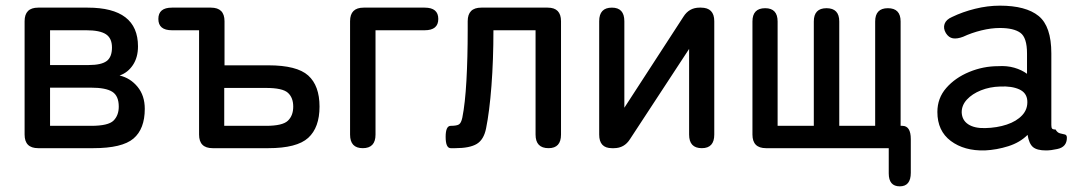

<svg xmlns="http://www.w3.org/2000/svg" viewBox="-20 -524 3827 679"><path d="M115 0Q67 0 67 -48V-449Q67 -497 115 -497H290Q468 -497 468 -360Q468 -321 450 -294Q432 -267 403 -257Q441 -248 466.5 -217Q492 -186 492 -139Q492 -68 452 -34Q412 0 310 0ZM157 -79H302Q363 -79 381.5 -97.5Q400 -116 400 -147Q400 -185 377 -199.5Q354 -214 302 -214H157ZM157 -294H294Q338 -294 357 -308Q376 -322 376 -356Q376 -389 354.5 -403Q333 -417 285 -417H157Z M732 0Q684 0 684 -48V-417H588Q540 -417 540 -457Q540 -497 588 -497H726Q774 -497 774 -449V-293H929Q1030 -293 1070 -257Q1110 -221 1110 -147Q1110 -73 1070 -36.5Q1030 0 929 0ZM773 -79H921Q979 -79 998 -97Q1017 -115 1017 -147Q1017 -179 998 -196Q979 -213 921 -213H773Z M1263 0Q1218 0 1218 -48V-449Q1218 -497 1266 -497H1482Q1530 -497 1530 -457Q1530 -417 1482 -417H1308V-48Q1308 0 1263 0Z M1574 0Q1556 0 1556 -40Q1556 -79 1574 -79Q1595 -79 1603 -84Q1611 -89 1615 -108Q1625 -158 1629.5 -239Q1634 -320 1634 -418V-449Q1634 -497 1682 -497H1917Q1964 -497 1964 -449V-48Q1964 0 1920 0Q1874 0 1874 -48V-417H1725Q1725 -312 1718 -220.5Q1711 -129 1699 -70Q1691 -30 1666 -15Q1641 0 1590 0Z M2144 0Q2099 0 2099 -48V-449Q2099 -497 2144 -497Q2188 -497 2188 -449V-143L2397 -465Q2417 -497 2454 -497H2459Q2506 -497 2506 -449V-48Q2506 0 2462 0Q2417 0 2417 -48V-351L2208 -32Q2188 0 2151 0Z M3162 135Q3123 135 3123 89V0H2689Q2641 0 2641 -48V-448Q2641 -495 2686 -495Q2730 -495 2730 -448V-79H2858V-448Q2858 -495 2903 -495Q2948 -495 2948 -448V-79H3075V-448Q3075 -495 3120 -495Q3165 -495 3165 -448V-79H3171Q3201 -79 3201 -32V87Q3201 135 3162 135Z M3463 8Q3390 10 3342.5 -25.5Q3295 -61 3295 -128Q3295 -177 3326.5 -213Q3358 -249 3407.5 -269.5Q3457 -290 3510 -290Q3541 -292 3567 -284.5Q3593 -277 3612 -263V-335Q3612 -391 3588.5 -408Q3565 -425 3516 -425Q3485 -425 3450.5 -416.5Q3416 -408 3386 -394Q3365 -386 3350 -388.5Q3335 -391 3325 -407Q3315 -424 3320.5 -439.5Q3326 -455 3347 -464Q3384 -482 3428.5 -493Q3473 -504 3516 -504Q3608 -504 3653 -467.5Q3698 -431 3698 -335V-82Q3698 -73 3700.5 -69.5Q3703 -66 3713 -66Q3719 -55 3728.5 -52.5Q3738 -50 3745.5 -48.5Q3753 -47 3753 -37Q3753 -4 3719 3Q3697 8 3679 8Q3647 8 3633 -4Q3619 -16 3614 -47Q3587 -20 3546 -7Q3505 6 3463 8ZM3464 -71Q3506 -72 3540.5 -83.5Q3575 -95 3595 -116.5Q3615 -138 3613 -168Q3611 -196 3584.5 -208Q3558 -220 3517 -218Q3480 -217 3449 -204.5Q3418 -192 3399.5 -172Q3381 -152 3381 -127Q3382 -99 3404 -84.5Q3426 -70 3464 -71Z"/></svg>

Font: Zen Maru Gothic Medium
Style: Regular
Weight: 500
Designer: Yoshimichi Ohira
Foundry: Positype
Version: Version 1.001